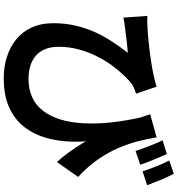

<svg xmlns="http://www.w3.org/2000/svg" viewBox="19 -902 961 1040"><g transform="rotate(90 500.0 -381.5)"><path d="M723.9 -748.9Q731.2 -701.8 744.4 -649.4Q757.6 -596.9 781.1 -541.9Q804.6 -486.8 842.7 -431.8Q880.7 -376.8 937.8 -323.6L856.9 -208.7Q802.5 -269.8 756.7 -345.6Q711 -421.4 672.2 -513.4Q633.5 -605.5 598.3 -714ZM65.6 -698.9Q92.7 -696.9 122.1 -698.9Q157.8 -700.7 203.7 -705.3Q249.7 -709.9 296.7 -716.7Q343.8 -723.4 384.1 -731.8Q424.5 -740.2 448.9 -748.9L486.8 -637.8Q476.2 -634.3 462.1 -628.7Q448 -623.1 436.3 -616Q416.1 -600.7 389.6 -573.5Q363 -546.4 335.4 -509.1Q307.8 -471.8 284.9 -426.3Q262 -380.8 247.5 -328.3Q233 -275.7 233 -218.3Q233 -174.2 246.4 -143.3Q259.9 -112.3 283.2 -93Q306.5 -73.7 338.1 -64.3Q369.7 -55 405.2 -55Q519.3 -55 579.4 -133.2Q639.5 -211.4 647.3 -353.5Q655 -495.6 610.5 -686.5L727.7 -495.1Q744 -414.3 746.8 -332.4Q749.5 -250.5 733 -176.7Q716.6 -102.9 676.9 -45.1Q637.3 12.6 569.8 46Q502.3 79.3 402.6 79.3Q342.3 79.3 288.6 62.5Q234.9 45.7 193.6 12.5Q152.2 -20.7 128.7 -71.5Q105.2 -122.2 105.2 -189.9Q105.2 -251 117.2 -304.9Q129.2 -358.8 150.4 -407.5Q171.6 -456.3 201.1 -502.1Q230.6 -548 265.5 -592.9Q246.9 -591.5 221.6 -588.7Q196.4 -585.8 172.7 -583.1Q149.1 -580.5 134.1 -578.2Q118.8 -576.5 105.4 -574.5Q92 -572.5 74.9 -568.9ZM813.6 -804.4Q823.1 -783.7 834.1 -757.6Q845 -731.6 855.3 -706.2Q865.5 -680.8 871.6 -659.8L797.1 -634.9Q789.4 -659 779.8 -684.6Q770.2 -710.2 760.2 -735.1Q750.3 -760 739.3 -780.9ZM920.8 -842Q937.5 -811 954.4 -769.6Q971.3 -728.1 982.8 -697.7L907.6 -672.7Q896.3 -707.3 880.7 -746.7Q865.2 -786.1 848.7 -817.3Z"/></g></svg>

Font: Noto Sans JP
Style: Regular
Weight: 100
Designer: Ryoko NISHIZUKA 西塚涼子 (kana, bopomofo & ideographs); Paul D. Hunt (Latin, Greek & Cyrillic); Sandoll Communications 산돌커뮤니
Foundry: Adobe
Version: Version 2.004;hotconv 1.0.118;makeotfexe 2.5.65603